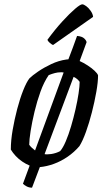

<svg xmlns="http://www.w3.org/2000/svg" viewBox="-20 -773 500 887"><path d="M128 94Q114 94 103 88Q92 82 86 76L117 -8Q100 -15 83 -26.5Q66 -38 52.5 -52.5Q39 -67 30 -82Q30 -124 38.5 -173Q47 -222 59.5 -269.5Q72 -317 87 -355Q102 -393 116 -411Q129 -424 156 -442.5Q183 -461 217 -477Q251 -493 286 -498Q289 -498 291 -498.5Q293 -499 296 -499Q307 -527 317 -554.5Q327 -582 336 -607Q359 -605 369 -595.5Q379 -586 380 -578L348 -491Q366 -483 384.5 -471Q403 -459 416.5 -446.5Q430 -434 433 -425Q433 -394 425 -348.5Q417 -303 404.5 -254Q392 -205 377 -163.5Q362 -122 347 -98Q323 -70 292.5 -49Q262 -28 229 -16Q196 -4 164 -1ZM142 -78 274 -438Q271 -439 267 -439Q263 -439 260 -439Q247 -439 233.5 -435.5Q220 -432 205 -426Q183 -394 167 -349.5Q151 -305 139.5 -257Q128 -209 121.5 -168Q115 -127 115 -104Q120 -97 127.5 -90Q135 -83 142 -78ZM186 -61Q189 -60 192.5 -60Q196 -60 199 -60Q207 -60 217 -61.5Q227 -63 238 -66.5Q249 -70 258 -75Q271 -90 284 -120.5Q297 -151 308.5 -190Q320 -229 329 -268.5Q338 -308 343 -341.5Q348 -375 348 -395Q343 -402 336 -408Q329 -414 320 -418ZM225 -565Q218 -568 209.5 -575.5Q201 -583 199 -589Q235 -638 268.5 -674.5Q302 -711 326.5 -732Q351 -753 360 -753Q367 -753 378.5 -744.5Q390 -736 399.5 -722Q409 -708 410 -695Z"/></svg>

Font: Texturina 12pt
Style: Italic
Weight: 400
Italic angle: -11°
Designer: Guillermo Torres Carreño
Foundry: Omnibus-Type
Version: Version 1.002